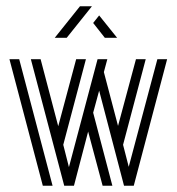

<svg xmlns="http://www.w3.org/2000/svg" viewBox="-20 -590 561 610"><path d="M184 0 78 -402H109L165 -189L222 -402H253L181 -130L199 -59L290 -402H321L310 -361L355 -190L412 -402H443L371 -130L389 -60L480 -402H511L405 0H374L295 -302L276 -232L337 0H306L260 -172L215 0ZM116 0 10 -402H41L147 0ZM154 -470 234 -570H272L192 -470ZM313 -470 276 -517 295 -541 352 -470Z"/></svg>

Font: Zen Tokyo Zoo
Style: Regular
Weight: 400
Designer: Yoshimichi Ohira
Foundry: A-1 Corp ZenFonts
Version: Version 1.002; ttfautohint (v1.8.3)